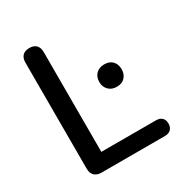

<svg xmlns="http://www.w3.org/2000/svg" viewBox="-168 -827 887 945"><g transform="rotate(-30 276.0 -354.5)"><path d="M135 0Q110 0 96 -14Q82 -28 82 -53V-656Q82 -682 95.5 -695.5Q109 -709 134 -709Q159 -709 172.5 -695.5Q186 -682 186 -656V-89H496Q518 -89 530 -77.5Q542 -66 542 -45Q542 -24 530 -12Q518 0 496 0ZM413 -328Q384 -328 366.5 -346Q349 -364 349 -391Q349 -420 366.5 -437.5Q384 -455 413 -455Q443 -455 459.5 -437.5Q476 -420 476 -391Q476 -364 459.5 -346Q443 -328 413 -328Z"/></g></svg>

Font: Nunito SemiBold
Style: Regular
Weight: 600
Designer: Vernon Adams
Foundry: Vernon Adams
Version: Version 3.602